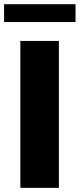

<svg xmlns="http://www.w3.org/2000/svg" viewBox="-50 -904 384 924"><path d="M233.4 0H47.9V-707H233.4ZM313.5 -797.9H-30.3V-883.8H313.5Z"/></svg>

Font: Pretendard JP Black
Style: Regular
Weight: 900
Designer: Base glyphs from Inter by Rasmus Andersson; Hangeul glyphs from Noto Sans CJK(Source Han Sans) by Jang Soo-young and Kan
Foundry: Kil Hyung-jin
Version: Version 1.309